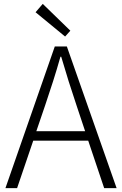

<svg xmlns="http://www.w3.org/2000/svg" viewBox="-20 -968 628 988"><path d="M315 -780 342 -810 200 -948 163 -905ZM8 0H68L151 -244H434L516 0H580L324 -729H262ZM167 -293 212 -425C241 -511 266 -587 291 -676H295C321 -587 345 -511 374 -425L418 -293Z"/></svg>

Font: Noto Sans TC Light
Style: Regular
Weight: 300
Designer: Ryoko NISHIZUKA 西塚涼子 (kana, bopomofo & ideographs); Paul D. Hunt (Latin, Greek & Cyrillic); Sandoll Communications 산돌커뮤니
Foundry: Adobe
Version: Version 2.004;hotconv 1.0.118;makeotfexe 2.5.65603